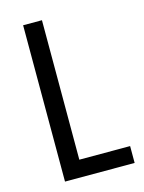

<svg xmlns="http://www.w3.org/2000/svg" viewBox="-110 -780 637 847"><g transform="rotate(-15 208.5 -357.0)"><path d="M80 0H398V-77H166V-714H80Z"/></g></svg>

Font: Noto Sans Gurmukhi UI Condensed
Style: Regular
Weight: 400
Width: 3
Designer: Jelle Bosma - Monotype Design Team
Foundry: Monotype Imaging Inc.
Version: Version 2.004